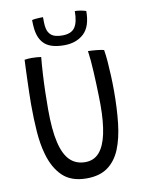

<svg xmlns="http://www.w3.org/2000/svg" viewBox="-98 -962 801 1050"><g transform="rotate(-10 303.0 -437.0)"><path d="M297.5 19.5Q212.5 19.5 164.2 -26.8Q116 -73 93.5 -155Q78 -209 72.8 -279Q67.5 -349 67.5 -432Q67.5 -461 68.5 -495Q69.5 -529 70.5 -563.5Q71.5 -598 72.8 -628Q74 -658 75 -678.5Q84.5 -680 95 -680.8Q105.5 -681.5 115.5 -681.5Q130.5 -681.5 144 -680.2Q157.5 -679 167 -677.5Q163 -636 160 -585.5Q157 -535 155.8 -484Q154.5 -433 154.5 -389.5Q154.5 -332.5 158.5 -286.2Q162.5 -240 171 -204.5Q187 -135.5 220.2 -102.5Q253.5 -69.5 305.5 -69.5Q353.5 -69.5 383.2 -103.5Q413 -137.5 427 -203Q441 -268.5 441 -362Q441 -385 440.2 -415Q439.5 -445 438.2 -478.5Q437 -512 435.2 -545.8Q433.5 -579.5 430.8 -610Q428 -640.5 424.5 -665Q435.5 -665 448.2 -664Q461 -663 473.8 -661.8Q486.5 -660.5 496.8 -658.8Q507 -657 512.5 -655.5Q517.5 -626 520.5 -587.5Q523.5 -549 525.2 -507.5Q527 -466 527 -426.5Q527 -329 518 -247.5Q509 -166 484.8 -106.2Q460.5 -46.5 415.2 -13.5Q370 19.5 297.5 19.5ZM453.5 -882.5Q453.5 -796 411.8 -757.5Q370 -719 303 -719Q232 -719 197.8 -747.5Q163.5 -776 156 -834Q154.5 -845.5 153.8 -858.5Q153 -871.5 153 -885Q162 -887.5 172.8 -888.5Q183.5 -889.5 194.5 -890Q205.5 -890.5 214.5 -890.5Q214.5 -874 215 -858Q215.5 -842 218.5 -828Q223.5 -803 242.2 -788.2Q261 -773.5 302 -773.5Q351.5 -773.5 371.5 -802.2Q391.5 -831 391.5 -893Q409.5 -893 426.5 -889.5Q443.5 -886 453.5 -882.5Z"/></g></svg>

Font: Grandstander Thin Light
Style: Regular
Weight: 300
Version: Version 1.200